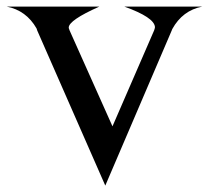

<svg xmlns="http://www.w3.org/2000/svg" viewBox="-40 -546 636 585"><path d="M-19.5 -525.9H262.7Q169.4 -484.4 169.4 -461.9Q169.4 -460 170.4 -458L171.9 -453.6L302.7 -161.1L429.7 -453.6L431.2 -458.5Q432.1 -460.9 432.1 -463.9Q429.7 -493.2 338.9 -525.9H576.2Q516.1 -514.2 484.9 -457.5L483.4 -453.6L280.8 19.5L73.2 -453.6L72.8 -455.1L71.3 -459.5Q40 -514.2 -19.5 -525.9Z"/></svg>

Font: Modern Antiqua
Style: Regular
Weight: 500
Version: Version 1.0